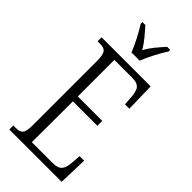

<svg xmlns="http://www.w3.org/2000/svg" viewBox="-288 -991 1051 1051"><g transform="rotate(45 238.0 -465.5)"><path d="M206 -771H270C287 -816 321 -880 346 -918V-931H323C291 -895 262 -864 239 -821C215 -864 185 -895 154 -931H131V-918C155 -880 190 -816 206 -771ZM32 0H437L442 -169H407L403 -115C398 -63 386 -38 329 -38H168L169 -355H358V-393H169V-676H306C364 -676 375 -651 379 -590L382 -545H416L412 -714H32V-683H49C89 -683 106 -673 106 -604V-107C106 -42 91 -31 49 -31H32Z"/></g></svg>

Font: Noto Serif Thai ExtraCondensed Light
Style: Regular
Weight: 300
Width: 2
Designer: Monotype Design Team
Foundry: Monotype Imaging Inc.
Version: Version 2.002